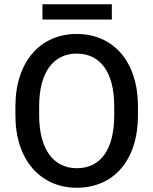

<svg xmlns="http://www.w3.org/2000/svg" viewBox="-20 -882 728 912"><path d="M635.3 -376.5C635.3 -590.3 518.1 -720.7 343.8 -720.7C172.9 -720.7 53.2 -590.3 53.2 -376.5V-334.5C53.2 -120.1 173.8 9.8 344.7 9.8C519.5 9.8 635.3 -120.1 635.3 -334.5ZM522.5 -334.5C522.5 -171.4 458 -83 344.7 -83C234.9 -83 166 -171.9 166 -334.5V-377.4C166 -539.1 234.4 -627.4 343.8 -627.4C456.5 -627.4 522.5 -539.6 522.5 -377.4ZM511.2 -861.8H181.6V-789.1H511.2Z"/></svg>

Font: Bert Sans Medium
Style: Regular
Weight: 500
Designer: Christian Robertson (Google), Cristiano Sobral
Foundry: Google, Cristiano Sobral
Version: Version 3.101